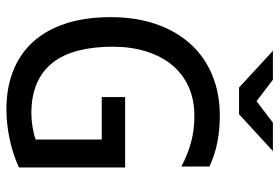

<svg xmlns="http://www.w3.org/2000/svg" viewBox="-154 -696 859 590"><g transform="rotate(90 275.0 -400.5)"><path d="M491.2 -528.8V-615.2C467.4 -626.3 442.6 -634.4 416.7 -639.4C390.9 -644.4 363.6 -647 335 -647C290 -647 248.9 -639.4 211.7 -624.3C174.4 -609.1 142.5 -587.2 116 -558.3C89.4 -529.5 68.8 -494.4 54.2 -452.9C39.6 -411.4 32.2 -364.4 32.2 -312C32.2 -259.3 38.8 -212.9 52 -172.9C65.2 -132.8 84.1 -99.4 108.6 -72.5C133.2 -45.7 163 -25.4 198 -11.7C233 2 272.3 8.8 315.9 8.8C330.2 8.8 345.1 8 360.4 6.3C375.7 4.7 391 2.3 406.5 -1C422 -4.2 437.1 -8.3 451.9 -13.2C466.7 -18.1 480.8 -23.6 494.1 -29.8V-356H277.8V-284.2H408.2V-81.1C403 -79.1 397.1 -77.3 390.4 -75.7C383.7 -74.1 376.8 -72.7 369.6 -71.5C362.5 -70.4 355.3 -69.5 348.1 -68.8C341 -68.2 334.3 -67.9 328.1 -67.9C292 -67.9 261 -73.6 235.1 -85C209.2 -96.4 188 -112.8 171.4 -134.3C154.8 -155.8 142.6 -182 134.8 -212.9C127 -243.8 123 -278.8 123 -317.9C123 -355.3 127.8 -389.5 137.5 -420.4C147.1 -451.3 160.9 -477.8 179 -499.8C197 -521.7 219.2 -538.7 245.6 -550.8C272 -562.8 302.1 -568.8 335.9 -568.8C365.6 -568.8 392.9 -565.3 418 -558.3C443 -551.4 467.4 -541.5 491.2 -528.8ZM135.7 -810.1 248.5 -706.1H330.6L443.8 -810.1H356.4L290.5 -759.8L224.6 -810.1ZM14.6 -638.2Z"/></g></svg>

Font: CodeNewRoman Nerd Font Mono
Style: Regular
Weight: 400
Monospace: yes
Designer: Sam Radian
Foundry: Code New Roman
Version: Version 2.00 November 29, 2014;Nerd Fonts 3.2.1